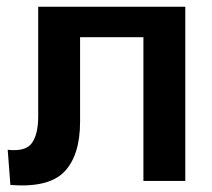

<svg xmlns="http://www.w3.org/2000/svg" viewBox="-20 -540 633 573"><path d="M11 12 3 -93Q57 -87 75.5 -113.5Q94 -140 94 -192V-520H533V0H408V-429H219V-177Q219 -77 172.5 -28Q126 21 11 12Z"/></svg>

Font: Murecho Medium
Style: Regular
Weight: 500
Designer: Neil Summerour
Foundry: Positype
Version: Version 1.010; ttfautohint (v1.8.3)